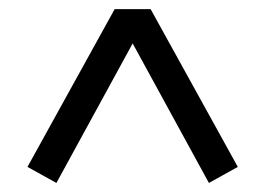

<svg xmlns="http://www.w3.org/2000/svg" viewBox="-20 -710 580 420"><path d="M40.1 -344.9 230.8 -690H309.5L500.2 -344.9L437 -309.8L270.2 -615L103.4 -309.8Z"/></svg>

Font: Oxanium ExtraLight
Style: Regular
Weight: 200
Designer: Severin Meyer
Version: Version 2.000